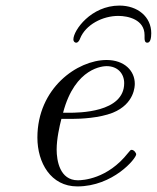

<svg xmlns="http://www.w3.org/2000/svg" viewBox="-20 -657 562 688"><path d="M522 -538C522 -597 473 -637 408 -637C306 -637 243 -548 243 -516C243 -507 249 -504 253 -504C260 -504 265 -513 267 -519C287 -569 348 -600 404 -600C439 -600 498 -587 498 -531V-520C498 -511 500 -504 508 -504C519 -504 522 -521 522 -538ZM114 -164C114 -74 162 11 257 11C385 11 468 -89 468 -104C468 -109 460 -120 452 -120C448 -120 447 -119 439 -109C365 -15 276 -11 259 -11C194 -11 183 -82 183 -121C183 -159 193 -204 200 -231H239C269 -231 336 -234 384 -253C463 -285 463 -350 463 -357C463 -403 426 -442 362 -442C257 -442 114 -341 114 -164ZM206 -253C249 -417 352 -420 362 -420C402 -420 425 -393 425 -359C425 -253 260 -253 227 -253Z"/></svg>

Font: CMU Serif
Style: Italic
Weight: 500
Italic angle: -14.04°
Version: Version 0.7.0